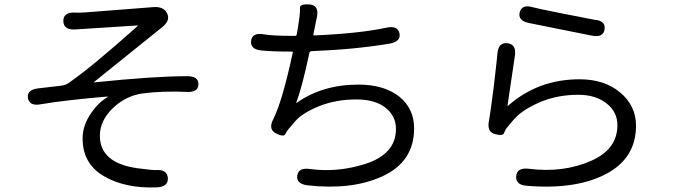

<svg xmlns="http://www.w3.org/2000/svg" viewBox="-20 -801 3040 867"><path d="M353 -176Q353 -235 392 -291Q424 -338 465 -362Q469 -365 464 -365Q275 -349 163 -330Q112 -321 106 -359Q101 -396 153 -402L256 -414Q275 -416 291 -427Q395 -499 601 -683Q605 -686 600 -686L319 -668Q267 -665 266 -706Q266 -747 319 -744Q341 -743 365 -745L674 -769Q720 -772 735 -740Q750 -708 712 -678L405 -431Q401 -428 406 -429Q677 -457 825 -457Q877 -457 876 -420Q875 -383 823 -386Q715 -391 623 -379Q548 -368 491 -314Q431 -257 431 -188Q431 -64 603 -41Q672 -32 683 -33Q735 -37 738 3Q740 43 688 45Q547 51 450 -5Q353 -61 353 -176Z M1370 36Q1318 30 1322 -7Q1327 -45 1379 -38Q1502 -21 1627 -60Q1768 -104 1768 -219Q1768 -277 1721 -314.5Q1674 -352 1589 -352Q1498 -352 1422 -322Q1343 -290 1311 -251Q1294 -231 1284.5 -220Q1275 -209 1268 -195Q1261 -181 1226 -199Q1190 -217 1214 -263Q1254 -341 1302 -563Q1304 -568 1299 -568Q1210 -568 1161 -573Q1109 -578 1114 -617Q1119 -655 1171 -646Q1212 -639 1302 -639H1312Q1319 -639 1320 -646L1326 -680Q1330 -705 1333 -730Q1335 -748 1334.5 -766Q1334 -784 1378 -781Q1422 -777 1411 -724L1395 -646Q1394 -641 1399 -641Q1605 -650 1725 -676Q1776 -687 1784 -650Q1791 -613 1739 -604Q1586 -578 1387 -570Q1379 -570 1377 -562Q1344 -406 1318 -339Q1316 -334 1320 -337Q1437 -419 1598 -419Q1715 -419 1784 -364Q1850 -310 1850 -221Q1850 -70 1705 -4Q1568 58 1370 36Z M2359 38Q2307 34 2311 -6Q2315 -45 2367 -39Q2525 -19 2652 -76Q2768 -128 2768 -236Q2768 -296 2718.5 -334.5Q2669 -373 2592 -373Q2494 -373 2414.5 -338Q2335 -303 2299 -260Q2282 -239 2272 -228Q2262 -217 2256.5 -201Q2251 -185 2214 -196Q2178 -206 2188 -256Q2192 -273 2209 -405Q2224 -531 2226 -557Q2229 -610 2271 -606Q2313 -601 2305 -549L2272 -326Q2271 -321 2275 -324Q2410 -443 2597 -443Q2710 -443 2781 -383Q2852 -323 2852 -234Q2852 -92 2727 -21Q2589 57 2359 38ZM2710 -669Q2705 -630 2653 -640L2369 -697Q2317 -708 2327 -746Q2337 -783 2387 -768Q2399 -764 2527 -738.5Q2655 -713 2663 -712Q2716 -708 2710 -669Z"/></svg>

Font: Resource Han Rounded HK
Style: Regular
Weight: 400
Designer: Cyano Hao (round all glyphs); Ryoko NISHIZUKA  (kana, bopomofo & ideographs); Paul D. Hunt (Latin, Greek & Cyrillic); Sa
Foundry: Cyano Hao
Version: 0.990